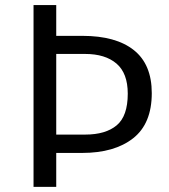

<svg xmlns="http://www.w3.org/2000/svg" viewBox="-20 -726 655 746"><path d="M198.5 -706.2V-586.7H300Q430.3 -586.7 500 -531.3Q569.7 -475.9 569.7 -364.1Q569.7 -245.6 497.2 -188.7Q424.6 -131.8 299.5 -131.8H198.5V0H110.3V-706.2ZM198.5 -516.4V-203.1H311.3Q390.3 -203.1 433.3 -239Q476.4 -274.9 476.4 -362.1Q476.4 -441.5 432.6 -479Q388.7 -516.4 310.8 -516.4Z"/></svg>

Font: Fira Code Fixed
Style: Regular
Weight: 400
Monospace: yes
Designer: Carrois Corporate, Edenspiekermann AG, Nikita Prokopov
Foundry: Carrois Corporate, Edenspiekermann AG, Nikita Prokopov
Version: Version 5.002